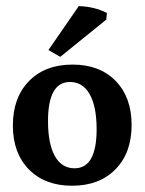

<svg xmlns="http://www.w3.org/2000/svg" viewBox="-20 -590 466 619"><path d="M212.4 8.8Q125 8.8 73.2 -43.7Q21.5 -96.2 21.5 -185.5Q21.5 -275.4 73.5 -328.6Q125.5 -381.8 213.9 -381.8Q301.3 -381.8 352.8 -329.1Q404.3 -276.4 404.3 -187Q404.3 -97.2 352.3 -44.2Q300.3 8.8 212.4 8.8ZM220.2 -47.4Q291.5 -47.4 291.5 -173.3Q291.5 -247.1 269 -286.4Q246.6 -325.7 205.6 -325.7Q134.8 -325.7 134.8 -199.7Q134.8 -126 157 -86.7Q179.2 -47.4 220.2 -47.4ZM174.3 -406.7 136.2 -428.7 233.9 -570.3Q284.2 -568.8 324.7 -548.3L322.8 -526.9Z"/></svg>

Font: Markazi Text SemiBold
Style: Regular
Weight: 600
Designer: Borna Izadpanah (Arabic designer), Fiona Ross (Arabic design director) and Florian Runge (Latin designer)
Foundry: Borna Izadpanah and Florian Runge
Version: Version 1.001; ttfautohint (v1.8.3)